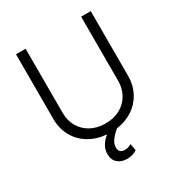

<svg xmlns="http://www.w3.org/2000/svg" viewBox="-208 -850 1123 1199"><g transform="rotate(-30 353.5 -250.5)"><path d="M623 -707V-239.3Q623 -174.8 595.2 -121.6Q567.4 -68.4 516.8 -34.4Q466.3 -0.5 399.4 8.8Q367.2 35.6 350.1 59.6Q333 83.5 333 109.4Q333 150.4 376 150.4Q399.4 150.4 422.9 136.7L431.6 185.5Q399.9 206.1 360.4 206.1Q317.9 206.1 292.2 183.1Q266.6 160.2 266.6 118.2Q266.6 58.6 326.2 10.7Q253.9 4.9 199 -28.6Q144 -62 114 -116.9Q84 -171.9 84 -239.3V-707H153.3V-244.1Q153.3 -189 178.2 -145.5Q203.1 -102.1 248.5 -77.4Q293.9 -52.7 353.5 -52.7Q413.1 -52.7 458.5 -77.4Q503.9 -102.1 528.8 -145.8Q553.7 -189.5 553.7 -244.1V-707Z"/></g></svg>

Font: Pretendard Std Light
Style: Regular
Weight: 300
Designer: Base glyphs from Inter by Rasmus Andersson; Hangeul glyphs from Noto Sans CJK(Source Han Sans) by Jang Soo-young and Kan
Foundry: Kil Hyung-jin
Version: Version 1.309